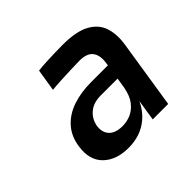

<svg xmlns="http://www.w3.org/2000/svg" viewBox="-104 -844 615 615"><g transform="rotate(-45 203.5 -536.5)"><path d="M349 -355H279L296 -464H282L301 -587Q306 -619 293 -636.5Q280 -654 246 -654Q231 -654 208.5 -653Q186 -652 162.5 -651Q139 -650 120 -648L132 -723Q148 -725 168 -726Q188 -727 207.5 -727.5Q227 -728 244 -728Q305 -728 338 -710Q371 -692 381.5 -660Q392 -628 385 -585ZM160 -345Q104 -345 73 -376Q42 -407 51 -463Q57 -502 80.5 -528Q104 -554 141 -566.5Q178 -579 224 -579H309L301 -527H215Q183 -527 163 -510.5Q143 -494 138 -467Q134 -440 149 -424Q164 -408 196 -408Q215 -408 233 -415.5Q251 -423 265.5 -441Q280 -459 286 -491L304 -467Q290 -408 252.5 -376.5Q215 -345 160 -345Z"/></g></svg>

Font: Sora Variable Italic
Style: Regular
Weight: 400
Designer: Jonathan Barnbrook, Julián Moncada
Foundry: Barnbrook Fonts
Version: Version 2.000